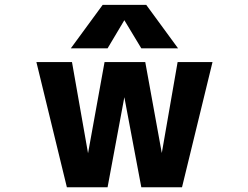

<svg xmlns="http://www.w3.org/2000/svg" viewBox="-20 -784 1040 806"><path d="M502 -699.2 431.6 -581.1H277.3L411.1 -763.7H593.8L727.5 -581.1H573.2ZM502 -376 431.6 2H260.7L132.8 -523.4H282.2L349.6 -140.6L418.9 -523.4H589.8L659.2 -141.6L725.6 -523.4H872.1L744.1 2H573.2Z"/></svg>

Font: GenEi Gothic M Regular
Style: Bold
Weight: 700
Designer: o_tamon (Modified); [Source Han Sans]
Ryoko NISHIZUKA  (kana & ideographs); Paul D. Hunt (Latin, Greek & Cyrillic); Wenl
Version: Version 1.1a;Original Version 1.004